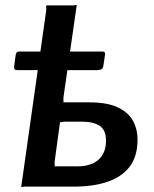

<svg xmlns="http://www.w3.org/2000/svg" viewBox="-20 -764 630 786"><path d="M67 0 169 -720Q170 -730 169 -736Q168 -742 172 -742H272Q282 -741 287.5 -743Q293 -745 294 -742L240 -367Q239 -358 240 -351.5Q241 -345 237 -345H346Q418 -345 461 -325Q504 -305 523.5 -271Q543 -237 543 -192Q543 -124 511 -82Q479 -40 420.5 -20Q362 0 283 0H89Q80 -1 74 1Q68 3 67 0ZM201 -83H296Q353 -83 383.5 -110.5Q414 -138 414 -189Q414 -231 388.5 -248.5Q363 -266 315 -266H248Q239 -266 233 -264Q227 -262 226 -266L204 -105Q203 -96 204 -89.5Q205 -83 201 -83ZM410 -540 403 -494Q401 -477 380 -477H51Q42 -477 39.5 -481Q37 -485 38 -493L44 -538Q46 -553 57 -553H400Q412 -553 410 -540Z"/></svg>

Font: Libre Franklin SemiBold
Style: Italic
Weight: 600
Italic angle: -8°
Designer: Pablo Impallari, Rodrigo Fuenzalida, Nhung Nguyen
Foundry: Impallari Type
Version: Version 3.000